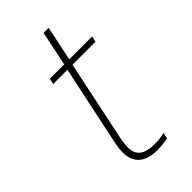

<svg xmlns="http://www.w3.org/2000/svg" viewBox="-204 -680 751 751"><g transform="rotate(-45 171.5 -304.5)"><path d="M89 -76Q89 -93 94 -120L165 -456H86L92 -480H171L201 -624H229L199 -480H326L320 -456H193L122 -118Q117 -91 117 -76Q117 -41 137.5 -25Q158 -9 204 -9Q232 -9 256 -16L251 9Q223 15 190 15Q142 15 115.5 -7.5Q89 -30 89 -76Z"/></g></svg>

Font: Prompt Thin
Style: Italic
Weight: 250
Italic angle: -12°
Designer: Katatrad Team
Foundry: CadsonDemak
Version: Version 1.001